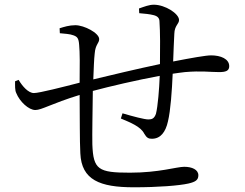

<svg xmlns="http://www.w3.org/2000/svg" viewBox="-20 -783 1040 815"><path d="M571 -727C595 -725 615 -723 631 -719C648 -715 657 -707 657 -691C660 -651 660 -572 659 -511C568 -492 442 -462 376 -446C378 -492 379 -532 382 -556C385 -595 401 -599 401 -617C401 -643 337 -676 300 -676C274 -676 252 -669 233 -663L234 -642C253 -640 277 -639 292 -633C308 -627 314 -621 316 -592C319 -563 319 -501 318 -432C252 -415 147 -388 124 -388C100 -388 75 -417 59 -444L44 -438C44 -419 43 -400 49 -388C64 -351 102 -316 130 -316C157 -316 198 -343 318 -380C319 -285 318 -187 321 -132C326 -19 404 12 548 12C652 12 740 5 780 -4C810 -11 822 -19 822 -39C822 -63 795 -75 762 -75C730 -75 655 -50 532 -50C397 -50 376 -63 372 -170C371 -216 373 -310 374 -397C445 -416 560 -443 658 -461C656 -405 650 -332 642 -300C635 -280 625 -276 610 -276C593 -276 544 -289 500 -302L493 -280C533 -263 577 -246 592 -216C603 -197 611 -194 625 -194C661 -194 683 -222 693 -268C704 -313 710 -399 713 -470C732 -473 749 -475 765 -477C835 -483 871 -477 910 -477C938 -477 953 -482 953 -502C953 -533 917 -548 876 -548C854 -548 792 -537 715 -522C717 -569 718 -609 720 -640C721 -675 740 -681 740 -698C740 -725 681 -763 633 -763C613 -763 593 -755 570 -747Z"/></svg>

Font: Noto Serif CJK JP
Style: Regular
Weight: 400
Designer: Ryoko NISHIZUKA 西塚涼子 (kana & ideographs); Frank Grießhammer (Latin, Greek & Cyrillic); Wenlong ZHANG 张文龙 (bopomofo); San
Foundry: Adobe Systems Incorporated
Version: Version 1.000;PS 1;hotconv 16.6.53;makeotf.lib2.5.65590